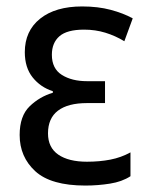

<svg xmlns="http://www.w3.org/2000/svg" viewBox="-20 -566 461 596"><path d="M245 10Q138 10 89.5 -34.5Q41 -79 41 -147Q41 -206 72 -236Q103 -266 144 -278V-283Q106 -295 81.5 -325.5Q57 -356 57 -404Q57 -470 104.5 -508Q152 -546 235 -546Q284 -546 323.5 -535.5Q363 -525 392 -509L366 -438Q338 -455 307 -464.5Q276 -474 241 -474Q188 -474 164.5 -453.5Q141 -433 141 -396Q141 -353 172 -333.5Q203 -314 250 -314H306V-246H250Q191 -246 160 -222.5Q129 -199 129 -152Q129 -108 161 -86Q193 -64 250 -64Q289 -64 322.5 -70.5Q356 -77 385 -93V-19Q359 -2 321.5 4Q284 10 245 10Z"/></svg>

Font: Noto Sans SemiCondensed
Style: Regular
Weight: 400
Width: 4
Designer: Monotype Design Team
Foundry: Monotype Imaging Inc.
Version: Version 2.013; ttfautohint (v1.8.4.7-5d5b)